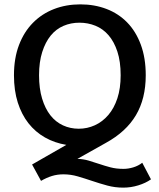

<svg xmlns="http://www.w3.org/2000/svg" viewBox="-20 -660 729 880"><path d="M348 -640Q413 -640 468 -619Q523 -598 563 -557Q603 -516 625.5 -455Q648 -394 648 -315Q648 -208 603 -132Q558 -56 465 -5L335 68Q362 69 386 76Q410 83 435 91.5Q460 100 486.5 107Q513 114 546 114Q568 114 591 107Q614 100 632 86L672 162Q648 179 614 189.5Q580 200 545 200Q507 200 472 190.5Q437 181 403 169.5Q369 158 336.5 148.5Q304 139 271 139Q243 139 218.5 146.5Q194 154 168 169L127 94L284 4Q230 -5 186 -30Q142 -55 110.5 -95Q79 -135 61.5 -190Q44 -245 44 -315Q44 -393 67 -453.5Q90 -514 131 -555.5Q172 -597 227.5 -618.5Q283 -640 348 -640ZM159 -315Q159 -254 173 -208Q187 -162 211 -131.5Q235 -101 268.5 -85.5Q302 -70 341 -70Q380 -70 415 -86Q450 -102 476.5 -133Q503 -164 518 -209.5Q533 -255 533 -315Q533 -378 518 -423.5Q503 -469 477.5 -498.5Q452 -528 417.5 -542Q383 -556 344 -556Q305 -556 271 -541.5Q237 -527 212.5 -497Q188 -467 173.5 -421.5Q159 -376 159 -315Z"/></svg>

Font: Mukta Medium
Style: Regular
Weight: 500
Designer: Girish Dalvi and Yashodeep Gholap
Foundry: Ek Type
Version: Version 2.538;PS 1.002;hotconv 16.6.51;makeotf.lib2.5.65220;